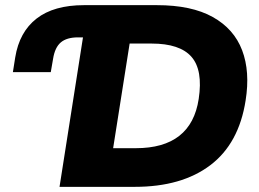

<svg xmlns="http://www.w3.org/2000/svg" viewBox="-20 -725 1006 745"><path d="M211 0 302 -580H283Q239 -580 216 -560.5Q193 -541 186 -497L177 -445H30L39 -502Q55 -601 122 -653Q189 -705 306 -705H589Q723 -705 805.5 -659Q888 -613 919.5 -530Q951 -447 933 -335Q907 -168 796 -84Q685 0 503 0ZM419 -150H507Q722 -150 751 -341Q768 -453 723 -504.5Q678 -556 568 -556H483Z"/></svg>

Font: Mulish Black
Style: Italic
Weight: 900
Italic angle: -9°
Designer: Vernon Adams
Foundry: Vernon Adams
Version: Version 3.603; ttfautohint (v1.8.3)